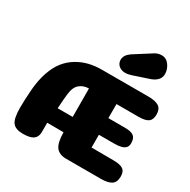

<svg xmlns="http://www.w3.org/2000/svg" viewBox="-212 -1187 1366 1384"><g transform="rotate(30 471.0 -495.5)"><path d="M407 -156 271 -157V-74Q269 -36 242.5 -18Q216 0 158 0Q96 0 71.5 -32Q47 -64 47 -156Q47 -215 54 -309Q61 -391 83.5 -456Q106 -521 140 -563.5Q174 -606 220 -633.5Q266 -661 315.5 -673Q365 -685 423 -685H809Q867 -685 895.5 -666.5Q924 -648 924 -602Q924 -558 899.5 -540.5Q875 -523 819 -523H636V-406H773Q826 -406 847.5 -389Q869 -372 869 -331Q869 -308 857.5 -294.5Q846 -281 823 -274.5Q800 -268 764 -268H637V-162L819 -161Q875 -161 899.5 -144.5Q924 -128 924 -86Q924 -38 895.5 -19Q867 0 809 0H521Q521 0 520 0Q461 0 434.5 -34.5Q408 -69 407 -156ZM409 -285 408 -521Q365 -521 333 -495.5Q301 -470 294 -407Q289 -368 284 -285ZM691 -977Q715 -991 744 -991Q783 -991 807 -957Q831 -923 831 -885Q831 -829 762 -803L627 -758Q600 -749 577 -749Q555 -749 537.5 -758Q520 -767 511 -782Q502 -797 502 -815Q502 -854 545 -884Q547 -885 565 -897Z"/></g></svg>

Font: Coiny 2.0
Style: Regular
Weight: 400
Version: Version 1.001 July 11, 2018